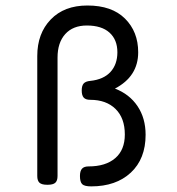

<svg xmlns="http://www.w3.org/2000/svg" viewBox="-20 -663 640 694"><path d="M114.7 -460.4V-26.9Q114.7 -9.8 122.8 -2.4Q130.9 4.9 150.9 4.9H151.9Q171.9 4.9 179.9 -2.4Q188 -9.8 188 -26.9V-455.1Q188 -508.8 215.8 -539.8Q243.7 -570.8 293.9 -570.8Q347.2 -570.8 375.7 -545.2Q404.3 -519.5 404.3 -474.1Q404.3 -430.2 379.2 -402.8Q354 -375.5 306.2 -370.6Q289.6 -369.1 282.5 -361.3Q275.4 -353.5 275.4 -335.9Q275.4 -318.4 282.5 -310.3Q289.6 -302.2 306.2 -302.2Q363.8 -302.2 397.5 -269.3Q431.2 -236.3 431.2 -176.8Q431.2 -121.1 396.5 -91.3Q361.8 -61.5 300.3 -61.5Q283.7 -61.5 276.4 -53.2Q269 -44.9 269 -26.9Q269 -5.4 277.1 2.7Q285.2 10.7 309.6 10.7Q399.4 10.7 452.9 -39.1Q506.3 -88.9 506.3 -175.8Q506.3 -235.8 477.1 -279.3Q447.8 -322.8 395.5 -342.8Q479.5 -386.7 479.5 -474.1Q479.5 -548.3 431.9 -595.7Q384.3 -643.1 295.9 -643.1Q211.9 -643.1 163.3 -592.5Q114.7 -542 114.7 -460.4Z"/></svg>

Font: Courier Prime Code
Style: Regular
Weight: 400
Designer: Alan Dague-Greene
Foundry: Quote-Unquote Apps
Version: Version 3.18